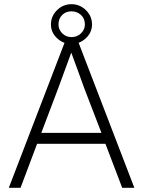

<svg xmlns="http://www.w3.org/2000/svg" viewBox="-20 -896 682 916"><path d="M22 0 291 -700H352L621 0H563L483 -210H157L78 0ZM257 -473 177 -262H464L382 -475Q379 -483 368.5 -512.5Q358 -542 344.5 -578.5Q331 -615 320 -645Q310 -618 297.5 -583.5Q285 -549 273.5 -518Q262 -487 257 -473ZM321 -686Q282 -686 252.5 -713.5Q223 -741 223 -779Q223 -819 252 -847.5Q281 -876 321 -876Q361 -876 390 -847.5Q419 -819 419 -779Q419 -741 389.5 -713.5Q360 -686 321 -686ZM321 -719Q348 -719 366.5 -737Q385 -755 385 -779Q385 -808 366 -825Q347 -842 321 -842Q294 -842 276.5 -824.5Q259 -807 259 -779Q259 -755 277 -737Q295 -719 321 -719Z"/></svg>

Font: Readex Pro ExtraLight
Style: Regular
Weight: 200
Designer: Bonnie Shaver-Troup, Thomas Jockin
Foundry: Lexend
Version: Version 1.203; ttfautohint (v1.8.3)